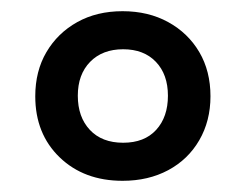

<svg xmlns="http://www.w3.org/2000/svg" viewBox="-20 -746 440 343"><path d="M199 -423Q130 -423 86.5 -465Q43 -507 43 -574Q43 -619 63 -653Q83 -687 118 -706.5Q153 -726 199 -726Q245 -726 280.5 -706.5Q316 -687 336 -653Q356 -619 356 -574Q356 -530 336 -495.5Q316 -461 280.5 -442Q245 -423 199 -423ZM200 -491Q238 -491 259 -514Q280 -537 280 -575Q280 -613 258.5 -635.5Q237 -658 200 -658Q163 -658 141 -635.5Q119 -613 119 -575Q119 -537 140.5 -514Q162 -491 200 -491Z"/></svg>

Font: Noto Serif Gujarati
Style: Bold
Weight: 700
Version: Version 2.102